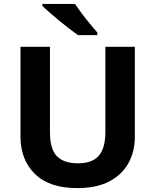

<svg xmlns="http://www.w3.org/2000/svg" viewBox="-20 -954 796 984"><path d="M671 -252Q671 -178 638.5 -118.5Q606 -59 540.5 -24.5Q475 10 375 10Q233 10 159 -62.5Q85 -135 85 -254V-714H236V-277Q236 -189 272 -153Q308 -117 379 -117Q453 -117 486.5 -156Q520 -195 520 -278V-714H671ZM364 -934Q379 -912 399.5 -884.5Q420 -857 441.5 -831.5Q463 -806 479 -787V-774H380Q361 -787 335.5 -806.5Q310 -826 283.5 -848Q257 -870 234 -890Q211 -910 197 -924V-934Z"/></svg>

Font: Noto Sans New Tai Lue
Style: Regular
Weight: 400
Designer: Monotype Design Team
Foundry: Monotype Imaging Inc.
Version: Version 2.003